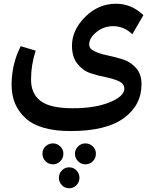

<svg xmlns="http://www.w3.org/2000/svg" viewBox="-20 -590 839 1027"><path d="M457 -352Q457 -329 486 -315.5Q515 -302 556 -293.5Q597 -285 638 -272Q679 -259 708 -226Q737 -193 737 -140Q737 -27 642 42Q547 111 358 111Q193 111 117.5 43Q42 -25 42 -136Q42 -247 91 -343L171 -319Q146 -244 146 -164Q146 -89 197 -50Q248 -11 369 -11Q489 -11 567 -43Q645 -75 645 -116Q645 -142 616 -155.5Q587 -169 546 -177Q505 -185 464 -198.5Q423 -212 394 -249Q365 -286 365 -346Q365 -429 435.5 -499.5Q506 -570 601 -570Q683 -570 747 -509L688 -407Q642 -450 586 -450Q535 -450 496 -418.5Q457 -387 457 -352ZM319 232Q319 256 302.5 272.5Q286 289 264 289Q240 289 223.5 272.5Q207 256 207 232Q207 209 223.5 193Q240 177 264 177Q286 177 302.5 193.5Q319 210 319 232ZM436 177Q460 177 476.5 193Q493 209 493 232Q493 256 476.5 272.5Q460 289 436 289Q414 289 397.5 272.5Q381 256 381 232Q381 210 397.5 193.5Q414 177 436 177ZM311 321.5Q327 305 350 305Q373 305 389 321.5Q405 338 405 361Q405 384 389 400.5Q373 417 350 417Q327 417 311 400.5Q295 384 295 361Q295 338 311 321.5Z"/></svg>

Font: FiraGO Medium
Style: Regular
Weight: 500
Designer: bBox Type
Foundry: bBox Type GmbH
Version: Version 1.001;PS 001.001;hotconv 1.0.88;makeotf.lib2.5.64775